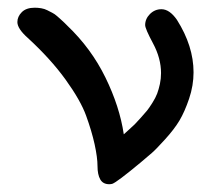

<svg xmlns="http://www.w3.org/2000/svg" viewBox="-20 -472 565 496"><path d="M24.9 -415Q24.9 -429.2 36.4 -440.7Q47.9 -452.1 69.8 -452.1Q77.6 -452.1 86.4 -450.7Q95.2 -449.2 102.1 -445.6Q108.9 -441.9 115 -439Q121.1 -436 127.4 -430.4Q133.8 -424.8 137 -421.9Q140.1 -418.9 146.5 -413.1Q152.8 -407.2 153.8 -405.8Q215.8 -346.7 252.4 -271.7Q289.1 -196.8 299.8 -125Q300.8 -126 312.5 -136.5Q324.2 -147 328.1 -150.9Q332 -154.8 343 -167Q354 -179.2 359.6 -186Q365.2 -192.9 373.5 -206.1Q381.8 -219.2 386 -230.2Q390.1 -241.2 393.1 -255.1Q396 -269 396 -283.2Q396 -321.3 375.5 -359.6Q355 -397.9 355 -407.2Q355 -423.3 367.4 -435.8Q379.9 -448.2 397 -448.2Q418 -448.2 437 -420.9Q480 -353 480 -285.2Q480 -251 468.5 -217Q457 -183.1 443.6 -160.6Q430.2 -138.2 406.5 -112.1Q382.8 -85.9 372.3 -76.9Q361.8 -67.9 342.8 -51.8Q281.7 -1 270 2.9Q266.1 3.9 262.2 3.9Q246.1 3.9 239 -8.5Q231.9 -21 231.9 -43Q231.9 -64.9 224.4 -99.4Q216.8 -133.8 202.4 -173.3Q188 -212.9 149.4 -266.4Q110.8 -319.8 51.8 -374Q24.9 -397.9 24.9 -415Z"/></svg>

Font: CMU Typewriter Text
Style: Bold
Weight: 700
Version: Version 0.7.0